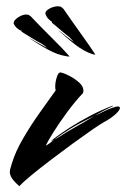

<svg xmlns="http://www.w3.org/2000/svg" viewBox="-20 -610 411 626"><path d="M280 -434Q253 -443 224 -465.5Q195 -488 167 -515Q180 -504 194 -493Q208 -482 221 -473V-472Q222 -472 216 -478.5Q210 -485 207 -488Q198 -495 185.5 -505.5Q173 -516 159 -528L149 -536Q149 -538 149.5 -538.5Q150 -539 145 -542Q140 -546 135.5 -551Q131 -556 128 -565Q127 -572 136 -578.5Q145 -585 157 -588Q169 -591 178 -588Q182 -586 187 -581Q213 -543 242.5 -502Q272 -461 291 -432Q288 -432 285 -432.5Q282 -433 280 -434ZM195 -427Q168 -431 136 -448.5Q104 -466 71 -489Q86 -480 101.5 -471.5Q117 -463 131 -455H132Q133 -455 125.5 -460.5Q118 -466 115 -468Q105 -473 91 -481.5Q77 -490 61 -500L50 -507Q50 -508 50.5 -509Q51 -510 46 -511Q39 -515 34 -519.5Q29 -524 25 -532Q23 -539 30.5 -546.5Q38 -554 49.5 -559Q61 -564 71 -562Q75 -561 80 -557Q112 -523 148 -487.5Q184 -452 207 -426Q204 -426 201 -426Q198 -426 195 -427ZM43 -3Q25 -19 18.5 -29.5Q12 -40 12 -49Q12 -56 14.5 -63Q17 -70 19 -78Q30 -115 55 -158Q80 -201 109.5 -242.5Q139 -284 162 -316Q160 -318 160 -328Q160 -342 165.5 -359.5Q171 -377 181 -373Q193 -370 209.5 -361Q226 -352 239 -340Q252 -328 252 -314Q252 -311 250 -305H249Q223 -277 198 -243Q173 -209 154.5 -179.5Q136 -150 129 -135Q135 -138 142 -143Q149 -148 157 -155Q152 -152 148.5 -151Q145 -150 147 -151Q173 -172 207.5 -194Q242 -216 278 -234.5Q314 -253 346 -265H348Q350 -265 345.5 -262.5Q341 -260 334 -257Q327 -254 315 -247.5Q303 -241 288 -232Q302 -238 317 -246Q332 -254 348 -259Q353 -261 357.5 -262Q362 -263 364 -263Q371 -263 371 -258Q371 -251 357 -238Q343 -225 321 -213Q308 -206 280.5 -187Q253 -168 218 -142.5Q183 -117 147.5 -90Q112 -63 84 -40Q56 -17 43 -3ZM157 -155Q162 -157 167.5 -160.5Q173 -164 175 -165Q194 -178 225.5 -195.5Q257 -213 288 -232Q238 -208 209 -190Q180 -172 157 -155Z"/></svg>

Font: Smooch
Style: Regular
Weight: 400
Designer: Robert E. Leuschke
Foundry: Robert E. Leuschke
Version: Version 1.010; ttfautohint (v1.8.3)